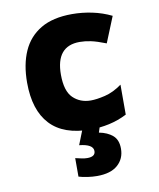

<svg xmlns="http://www.w3.org/2000/svg" viewBox="-88 -632 777 941"><g transform="rotate(-10 300.0 -161.5)"><path d="M327 10Q193 10 126.5 -61.5Q60 -133 60 -270Q60 -360 89 -425.5Q118 -491 178.5 -527Q239 -563 335 -563Q385 -563 435 -552.5Q485 -542 530 -520L478 -392Q432 -410 403 -416Q374 -422 348 -422Q230 -422 230 -280Q230 -198 265 -164Q300 -130 353 -130Q382 -130 424 -140Q466 -150 509 -181V-32Q466 -10 420 0Q374 10 327 10ZM319 240Q297 240 272 236.5Q247 233 228 227V135Q245 139 259.5 142Q274 145 287 145Q327 145 327 117Q327 83 258 76L290 -5H376L364 32Q406 40 431.5 62Q457 84 457 128Q457 178 422 209Q387 240 319 240Z"/></g></svg>

Font: Noto Sans Mono Black
Style: Regular
Weight: 900
Designer: Monotype Design Team
Foundry: Monotype Imaging Inc.
Version: Version 2.014